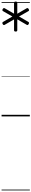

<svg xmlns="http://www.w3.org/2000/svg" viewBox="-20 -1475 398 2433"><path d="M179 -1075Q158 -1075 158 -1092V-1229L40 -1161Q33 -1156 26.5 -1158Q20 -1160 14 -1170Q4 -1188 18 -1197L137 -1266L18 -1334Q12 -1337 10.5 -1344Q9 -1351 14 -1360Q20 -1370 26.5 -1372Q33 -1374 40 -1370L158 -1302V-1438Q158 -1446 163 -1450.5Q168 -1455 179 -1455Q199 -1455 199 -1438V-1301L318 -1370Q325 -1374 331.5 -1372Q338 -1370 343 -1360Q355 -1342 340 -1334L221 -1266L340 -1197Q346 -1193 347.5 -1186.5Q349 -1180 343 -1170Q338 -1160 331.5 -1158Q325 -1156 318 -1161L199 -1230V-1092Q199 -1075 179 -1075ZM0 928H358V938H0ZM0 -20H358V0H0ZM0 -505H358V-500H0ZM0 -1448H358V-1438H0Z"/></svg>

Font: Playwrite ID Guides
Style: Regular
Weight: 400
Designer: Veronika Burian, José Scaglione
Foundry: TypeTogether
Version: Version 1.003